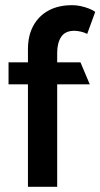

<svg xmlns="http://www.w3.org/2000/svg" viewBox="-20 -722 388 742"><path d="M13 -396H88V0H201V-396H327L291 -481H201V-518Q201 -556 216.5 -579.5Q232 -603 267 -603Q278 -603 291.5 -600Q305 -597 317 -591L348 -676Q339 -683 323.5 -689Q308 -695 291.5 -698.5Q275 -702 259 -702Q205 -702 167 -681Q129 -660 108.5 -622Q88 -584 88 -532V-481H13Z"/></svg>

Font: Catamaran SemiBold
Style: Regular
Weight: 600
Designer: Pria Ravichandran
Version: Version 2.000